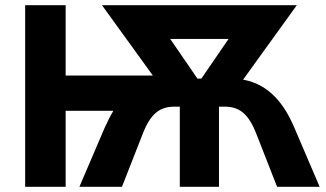

<svg xmlns="http://www.w3.org/2000/svg" viewBox="-20 -720 1256 740"><path d="M77 0H233V-293H417C405 -273 394 -251 384 -229L286 0H450L530 -204C561 -284 597 -309 654 -309H673V0H824V-309H844C901 -309 937 -284 968 -204L1048 0H1212L1114 -229C1076 -318 1018 -395 917 -413L1124 -700H373L569 -429H233V-700H77ZM741 -417 636 -570H861L756 -417Z"/></svg>

Font: Fixel Display Bold
Style: Bold
Weight: 700
Designer: AlfaBravo + MacPaw
Foundry: Kyrylo Tkachov, Marchela Mozhyna, Serhii Makarenko, Maria Weinstein, Zakhar Kryvoshyya
Version: Version 1.211